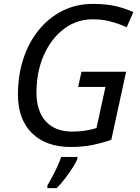

<svg xmlns="http://www.w3.org/2000/svg" viewBox="-20 -744 718 985"><path d="M343 10Q216 10 144 -61Q72 -132 72 -259Q72 -357 99.5 -441.5Q127 -526 178.5 -589.5Q230 -653 300.5 -688.5Q371 -724 457 -724Q522 -724 571 -713Q620 -702 664 -682L630 -604Q593 -621 550 -633Q507 -645 456 -645Q374 -645 308.5 -596Q243 -547 205 -461.5Q167 -376 167 -265Q167 -210 186.5 -165.5Q206 -121 247 -95Q288 -69 352 -69Q390 -69 421.5 -74.5Q453 -80 475 -87L521 -298H381L398 -376H627L551 -27Q506 -11 456 -0.5Q406 10 343 10ZM223 221V208Q233 191 247 165Q261 139 274 110.5Q287 82 294 61H377V71Q371 87 354 114Q337 141 315 170Q293 199 271 221Z"/></svg>

Font: Noto IKEA Latin
Style: Italic
Weight: 400
Italic angle: -12°
Designer: Monotype Design Team
Foundry: Monotype Imaging Inc.
Version: Version 1.0